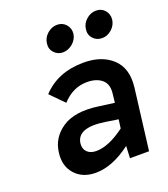

<svg xmlns="http://www.w3.org/2000/svg" viewBox="-135 -821 809 926"><g transform="rotate(-20 269.5 -357.5)"><path d="M248 -590Q221 -590 203 -609.5Q185 -629 189 -657Q192 -685 214.5 -705Q237 -725 265 -725Q293 -725 310.5 -705Q328 -685 325 -657Q323 -643 316 -631Q309 -619 298.5 -610Q288 -601 275 -595.5Q262 -590 248 -590ZM389 -657Q392 -685 414.5 -705Q437 -725 465 -725Q493 -725 510 -705Q527 -685 524 -657Q520 -629 498 -609.5Q476 -590 448.5 -590Q421 -590 403 -609.5Q385 -629 389 -657ZM323 -510Q416 -510 470 -459.5Q524 -409 513 -314L474 0H376L379 -62Q284 10 198 10Q131 10 92.5 -33Q54 -76 63 -143Q72 -217 136.5 -260Q201 -303 317 -287L399 -276L404 -321Q410 -369 382 -392.5Q354 -416 306 -416Q233 -416 179 -356L111 -425Q190 -510 323 -510ZM176 -149Q173 -121 189.5 -104.5Q206 -88 236 -88Q300 -88 383 -150L389 -195L324 -205Q186 -226 176 -149Z"/></g></svg>

Font: Orkney Medium
Style: MediumItalic
Weight: 500
Designer: Samuel Oakes and Alfredo Marco Pradil
Foundry: Alfredo Marco Pradil
Version: 1.0; ttfautohint (v1.5)